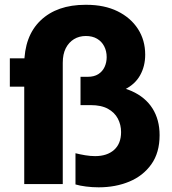

<svg xmlns="http://www.w3.org/2000/svg" viewBox="-20 -767 715 800"><path d="M391.2 13.5Q364.2 13.5 338.6 10.2Q313 7 294.5 1.5V-128.5Q313 -123.8 335.1 -120.1Q357.2 -116.5 376.2 -116.5Q426.2 -116.5 455.4 -142.5Q484.5 -168.5 484.5 -216.8Q484.5 -247.2 471 -272.9Q457.5 -298.5 429.6 -313.8Q401.8 -329 358.2 -329H315.5V-447H346Q372 -447 389.5 -458Q407 -469 415.8 -488Q424.5 -507 424.5 -529Q424.5 -554.2 414.1 -574.2Q403.8 -594.2 384.4 -605.6Q365 -617 337.8 -617Q310 -617 288.2 -603.8Q266.5 -590.5 254 -566Q241.5 -541.5 241.5 -505.5V0H81V-497.5Q81 -616.8 149.2 -681.9Q217.5 -747 335.8 -747H339.8Q415 -747 469.8 -720.1Q524.5 -693.2 554.8 -646.4Q585 -599.5 585 -539.2Q585 -491 563.6 -453Q542.2 -415 498.2 -393.5Q454.2 -372 386.2 -372L387.8 -413Q471.5 -413 528.6 -387.5Q585.8 -362 615.4 -315.1Q645 -268.2 645 -203.8Q645 -130.8 610.6 -82.5Q576.2 -34.2 518.9 -10.4Q461.5 13.5 391.2 13.5ZM21 -406V-524H111V-406Z"/></svg>

Font: SVN-Sora Variable
Style: Regular
Weight: 400
Designer: Jonathan Barnbrook, Julián Moncada
Foundry: Barnbrook Fonts
Version: Version 2.000 - Viet hoa boi STYLEno.1 Fonts